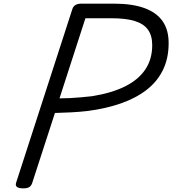

<svg xmlns="http://www.w3.org/2000/svg" viewBox="-20 -1018 944 1052"><path d="M107 14Q59 14 68 -16L377 -970Q382 -984 394 -991Q406 -998 428 -998H604Q704 -998 770.5 -974Q837 -950 870.5 -902.5Q904 -855 904 -782Q904 -698 872.5 -634Q841 -570 782.5 -525Q724 -480 642.5 -451.5Q561 -423 461 -410Q418 -405 371 -402.5Q324 -400 281 -399L156 -14Q151 0 140.5 7Q130 14 107 14ZM306 -479Q333 -479 364 -480.5Q395 -482 426 -485Q457 -488 485 -491Q591 -508 664 -544Q737 -580 775.5 -636.5Q814 -693 814 -771Q814 -823 790.5 -855.5Q767 -888 718 -903Q669 -918 590 -918H448Z"/></svg>

Font: Playwrite AU TAS
Style: Regular
Weight: 400
Designer: Veronika Burian, José Scaglione
Foundry: TypeTogether
Version: Version 1.002